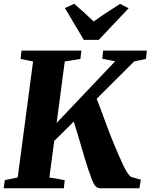

<svg xmlns="http://www.w3.org/2000/svg" viewBox="-28 -1016 812 1036"><path d="M-8 0 -2 -44 67.5 -58.5 150.5 -684.5 83 -698 88 -743H411L406 -698L321.5 -684.5L277.5 -352.5L593 -685L524 -699L528.5 -743H764.5L759.5 -698L696.5 -685L493.5 -483Q502.5 -461.5 513.5 -431.8Q524.5 -402 536.5 -369.5Q548.5 -337 560 -306.2Q571.5 -275.5 581.5 -252Q597 -214.5 610.8 -182.5Q624.5 -150.5 636.5 -125.2Q648.5 -100 659.2 -83.8Q670 -67.5 680 -61L732 -46.5L724 0H511.5Q500 -1 492.2 -6.8Q484.5 -12.5 478 -24.8Q471.5 -37 464.2 -57.2Q457 -77.5 446.5 -107Q438.5 -131 429 -163Q419.5 -195 409.2 -230Q399 -265 389 -298.5Q379 -332 370 -360L264.5 -255.5L238.5 -58.5L321 -44L316.5 0ZM424 -801 322.5 -972.5 372.5 -995.5Q400 -972 426.5 -948Q453 -924 477.5 -900Q512 -925 548.2 -948.8Q584.5 -972.5 620 -995L666 -971.5L505 -801Z"/></svg>

Font: Merriweather 48pt Black
Style: Italic
Weight: 900
Italic angle: -7.8°
Version: Version 2.101